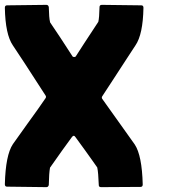

<svg xmlns="http://www.w3.org/2000/svg" viewBox="-20 -771 718 791"><path d="M535 -176Q565 -131 568 -11Q568 -1 559 -1L397 0Q387 0 387 -8Q385 -61 381 -79Q381 -81 380 -82Q375 -89 358.5 -112.5Q342 -136 331 -151Q295 -201 291 -206Q284 -217 276 -206Q269 -197 256 -178.5Q243 -160 236 -151Q200 -101 188 -83Q188 -82 187 -82L186 -80Q182 -58 181 -9Q179 0 171 0L9 -2Q0 -2 0 -12Q3 -132 33 -177Q52 -204 90 -257Q141 -327 168 -367Q171 -372 168 -377Q63 -540 33 -584Q2 -629 0 -739Q0 -749 9 -749L171 -751Q179 -751 181 -742Q182 -697 186 -681Q186 -680 186 -680L187 -678Q224 -624 278 -540Q280 -536 285.5 -536Q291 -536 293 -540Q317 -578 383 -678Q385 -680 385 -681Q389 -697 390 -742Q390 -751 400 -751L562 -749Q571 -749 571 -739Q569 -629 538 -584Q526 -565 503 -530.5Q480 -496 449 -447.5Q418 -399 401 -374Q398 -369 401 -364Q463 -277 478 -256Q516 -203 535 -176Z"/></svg>

Font: Punc
Style: Bold
Weight: 400
Designer: The Kinetic
Foundry: The Kinetic
Version: Version 1.000;PS 001.001;hotconv 1.0.56